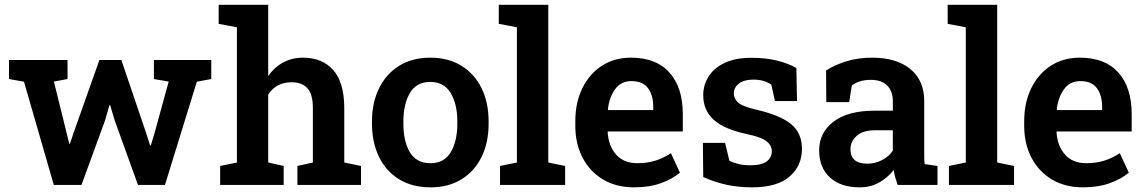

<svg xmlns="http://www.w3.org/2000/svg" viewBox="-20 -782 4842 812"><path d="M207.5 0 81.5 -436.5 18.1 -447.8V-528.3H265.6V-447.8L208 -437L261.7 -219.7L272.9 -174.3H275.9L291 -219.7L400.4 -528.3H493.2L599.1 -216.3L614.7 -167H617.7L632.8 -216.3L693.4 -437L630.9 -447.8V-528.3H873.5V-447.8L812.5 -436.5L677.7 0H563.5L464.8 -273.4L445.8 -337.4L442.9 -336.9L424.3 -272.9L324.7 0Z M911.1 0V-80.1L981.9 -94.7V-666.5L904.8 -681.2V-761.7H1114.3V-460.4Q1139.6 -497.1 1177 -517.6Q1214.4 -538.1 1261.7 -538.1Q1342.8 -538.1 1389.4 -485.6Q1436 -433.1 1436 -323.2V-94.7L1506.8 -80.1V0H1237.8V-80.1L1303.2 -94.7V-324.2Q1303.2 -383.3 1280.3 -408.7Q1257.3 -434.1 1212.9 -434.1Q1148.4 -434.1 1114.3 -382.3V-94.7L1179.7 -80.1V0Z M1800.8 10.3Q1723.1 10.3 1667.7 -23.9Q1612.3 -58.1 1582.8 -118.9Q1553.2 -179.7 1553.2 -258.8V-269Q1553.2 -347.7 1583 -408.4Q1612.8 -469.2 1668 -503.7Q1723.1 -538.1 1799.8 -538.1Q1876.5 -538.1 1931.9 -503.7Q1987.3 -469.2 2016.8 -408.7Q2046.4 -348.1 2046.4 -269V-258.8Q2046.4 -179.2 2016.8 -118.7Q1987.3 -58.1 1932.1 -23.9Q1877 10.3 1800.8 10.3ZM1800.8 -91.8Q1858.4 -91.8 1886.2 -138.2Q1914.1 -184.6 1914.1 -258.8V-269Q1914.1 -341.8 1886 -388.7Q1857.9 -435.5 1799.8 -435.5Q1741.2 -435.5 1713.6 -388.7Q1686 -341.8 1686 -269V-258.8Q1686 -184.1 1713.6 -137.9Q1741.2 -91.8 1800.8 -91.8Z M2094.7 0V-80.1L2166 -94.7V-666.5L2089.4 -681.2V-761.7H2298.8V-94.7L2370.1 -80.1V0Z M2661.6 10.3Q2585.9 10.3 2530 -23.2Q2474.1 -56.6 2443.6 -115.5Q2413.1 -174.3 2413.1 -250V-270Q2413.1 -347.7 2442.6 -408.4Q2472.2 -469.2 2525.1 -503.7Q2578.1 -538.1 2648.4 -538.1Q2755.4 -538.1 2811.5 -474.9Q2867.7 -411.6 2867.7 -299.8V-226.1H2550.8L2549.8 -223.1Q2553.2 -166 2585.2 -128.9Q2617.2 -91.8 2675.8 -91.8Q2716.8 -91.8 2751.5 -102.5Q2786.1 -113.3 2817.4 -134.3L2855.5 -51.8Q2823.7 -24.9 2774.9 -7.3Q2726.1 10.3 2661.6 10.3ZM2552.2 -316.4H2742.7V-329.1Q2742.7 -378.9 2720.7 -408.9Q2698.7 -439 2650.4 -439Q2606.4 -439 2581.5 -404.8Q2556.6 -370.6 2550.8 -318.8Z M3160.2 10.3Q3102.1 10.3 3052.2 -0.7Q3002.4 -11.7 2954.1 -33.2L2952.6 -177.7H3046.4L3064.9 -101.6Q3084.5 -92.8 3105.2 -87.9Q3126 -83 3152.3 -83Q3202.6 -83 3223.4 -99.9Q3244.1 -116.7 3244.1 -142.1Q3244.1 -166.5 3222.2 -184.3Q3200.2 -202.1 3137.2 -215.3Q3043 -235.4 2998.5 -275.4Q2954.1 -315.4 2954.1 -378.9Q2954.1 -422.4 2976.8 -458.5Q2999.5 -494.6 3044.9 -516.1Q3090.3 -537.6 3158.7 -537.6Q3218.8 -537.6 3266.8 -525.6Q3314.9 -513.7 3348.1 -494.1L3350.6 -354.5H3257.3L3242.2 -423.8Q3212.4 -445.3 3166 -445.3Q3127 -445.3 3105.2 -428.7Q3083.5 -412.1 3083.5 -386.7Q3083.5 -364.7 3101.8 -348.1Q3120.1 -331.5 3181.6 -317.4Q3282.2 -293.9 3326.9 -256.1Q3371.6 -218.3 3371.6 -152.8Q3371.6 -80.6 3319.1 -35.2Q3266.6 10.3 3160.2 10.3Z M3615.2 10.3Q3535.6 10.3 3490 -31.5Q3444.3 -73.2 3444.3 -146Q3444.3 -220.7 3504.9 -267.3Q3565.4 -314 3680.7 -314H3755.9V-355.5Q3755.9 -396 3732.2 -420.2Q3708.5 -444.3 3662.6 -444.3Q3637.7 -444.3 3617.9 -438.2Q3598.1 -432.1 3582.5 -420.9L3571.3 -350.1H3474.6L3473.6 -483.9Q3513.2 -508.8 3561.5 -523.4Q3609.9 -538.1 3668.9 -538.1Q3771 -538.1 3829.8 -490.2Q3888.7 -442.4 3888.7 -354V-128.9Q3888.7 -118.2 3888.9 -107.9Q3889.2 -97.7 3890.6 -87.9L3944.8 -80.1V0H3776.4Q3771 -15.1 3766.4 -31Q3761.7 -46.9 3759.8 -63Q3733.9 -30.3 3697.8 -10Q3661.6 10.3 3615.2 10.3ZM3647.9 -89.8Q3681.6 -89.8 3710.9 -105.2Q3740.2 -120.6 3755.9 -145V-231H3680.2Q3628.9 -231 3602.8 -207.3Q3576.7 -183.6 3576.7 -151.4Q3576.7 -89.8 3647.9 -89.8Z M3993.2 0V-80.1L4064.5 -94.7V-666.5L3987.8 -681.2V-761.7H4197.3V-94.7L4268.6 -80.1V0Z M4560.1 10.3Q4484.4 10.3 4428.5 -23.2Q4372.6 -56.6 4342 -115.5Q4311.5 -174.3 4311.5 -250V-270Q4311.5 -347.7 4341.1 -408.4Q4370.6 -469.2 4423.6 -503.7Q4476.6 -538.1 4546.9 -538.1Q4653.8 -538.1 4710 -474.9Q4766.1 -411.6 4766.1 -299.8V-226.1H4449.2L4448.2 -223.1Q4451.7 -166 4483.6 -128.9Q4515.6 -91.8 4574.2 -91.8Q4615.2 -91.8 4649.9 -102.5Q4684.6 -113.3 4715.8 -134.3L4753.9 -51.8Q4722.2 -24.9 4673.3 -7.3Q4624.5 10.3 4560.1 10.3ZM4450.7 -316.4H4641.1V-329.1Q4641.1 -378.9 4619.1 -408.9Q4597.2 -439 4548.8 -439Q4504.9 -439 4480 -404.8Q4455.1 -370.6 4449.2 -318.8Z"/></svg>

Font: Roboto Slab SemiBold
Style: Regular
Weight: 600
Designer: Google
Version: Version 2.001; ttfautohint (v1.8.3)